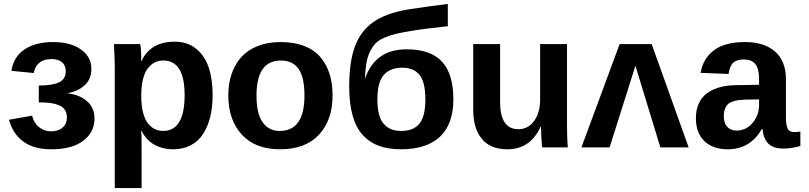

<svg xmlns="http://www.w3.org/2000/svg" viewBox="-20 -753 4136 981"><path d="M241.2 9.8Q154.3 9.8 100.3 -28.8Q46.4 -67.4 25.9 -141.1L144 -162.1Q152.3 -125 179.2 -103.5Q206.1 -82 240.2 -82Q278.3 -82 300 -101.3Q321.8 -120.6 321.8 -151.9Q321.8 -175.3 311.8 -191.2Q301.8 -207 281.5 -215.3Q261.2 -223.6 237.1 -226.8Q212.9 -230 178.2 -230V-315.9Q246.1 -315.9 281 -332Q315.9 -348.1 315.9 -389.2Q315.9 -418.5 297.1 -434.8Q278.3 -451.2 243.2 -451.2Q222.2 -451.2 204.3 -445.3Q186.5 -439.5 171.6 -422.6Q156.7 -405.8 152.8 -379.9L38.1 -391.1Q49.8 -463.9 106 -501Q162.1 -538.1 251 -538.1Q339.8 -538.1 393.3 -500.5Q446.8 -462.9 446.8 -400.9Q446.8 -349.6 413.8 -318.6Q380.9 -287.6 326.2 -276.9V-275.9Q385.3 -269.5 424.1 -236.3Q462.9 -203.1 462.9 -147.9Q462.9 -78.1 406 -34.2Q349.1 9.8 241.2 9.8Z M1066.4 -267.1Q1066.4 -206.1 1054.2 -156.2Q1042 -106.4 1017.8 -68.8Q993.7 -31.2 954.3 -10.7Q915 9.8 863.8 9.8Q812.5 9.8 770.5 -12.7Q728.5 -35.2 703.6 -84H700.7Q703.6 -78.1 703.6 4.9V208H566.4V-407.2Q566.4 -436 562.5 -527.8H695.8Q701.7 -510.3 701.7 -441.9H703.6Q749.5 -540 872.6 -540Q937.5 -540 981.9 -504.2Q1026.4 -468.3 1046.4 -408Q1066.4 -347.7 1066.4 -267.1ZM923.3 -267.1Q923.3 -443.8 814.5 -443.8Q792 -443.8 773.2 -435.1Q754.4 -426.3 737.5 -406.7Q720.7 -387.2 711.2 -350.6Q701.7 -314 701.7 -263.2Q701.7 -213.4 711.2 -177Q720.7 -140.6 737.1 -121.1Q753.4 -101.6 772.5 -92.8Q791.5 -84 813.5 -84Q923.3 -84 923.3 -267.1Z M1679.2 -265.1Q1679.2 -140.1 1610.1 -65.2Q1541 9.8 1410.6 9.8Q1284.7 9.8 1215.6 -65.2Q1146.5 -140.1 1146.5 -265.1Q1146.5 -324.7 1163.1 -374.3Q1179.7 -423.8 1212.2 -460.4Q1244.6 -497.1 1296.1 -517.6Q1347.7 -538.1 1413.6 -538.1Q1482.9 -538.1 1534.7 -517.8Q1586.4 -497.6 1617.7 -460.4Q1648.9 -423.3 1664.1 -374.5Q1679.2 -325.7 1679.2 -265.1ZM1535.6 -265.1Q1535.6 -357.4 1505.6 -400.6Q1475.6 -443.8 1415.5 -443.8Q1290.5 -443.8 1290.5 -265.1Q1290.5 -172.9 1321.8 -128.4Q1353 -84 1409.2 -84Q1535.6 -84 1535.6 -265.1Z M2153.3 -245.1Q2153.3 -334 2123.3 -370.6Q2093.3 -407.2 2036.1 -407.2Q1974.1 -407.2 1941.2 -370.4Q1908.2 -333.5 1908.2 -245.1Q1908.2 -157.2 1940.2 -120.6Q1972.2 -84 2028.3 -84Q2058.6 -84 2080.3 -91.6Q2102.1 -99.1 2119.1 -116.9Q2136.2 -134.8 2144.8 -166.7Q2153.3 -198.7 2153.3 -245.1ZM2058.1 -501Q2180.2 -501 2238.3 -438Q2296.4 -375 2296.4 -246.1Q2296.4 -118.7 2227.8 -54.4Q2159.2 9.8 2028.3 9.8Q1964.4 9.8 1916.5 -7.6Q1868.7 -24.9 1834 -62.5Q1799.3 -100.1 1781.7 -162.1Q1764.2 -224.1 1764.2 -311Q1764.2 -437 1793.5 -515.9Q1822.8 -594.7 1887 -639.9Q1951.2 -685.1 2061 -704.1Q2167.5 -720.7 2268.1 -732.9V-619.1Q2145 -606 2082 -595.2Q2034.2 -587.4 2004.2 -580.3Q1974.1 -573.2 1945.3 -561Q1916.5 -548.8 1900.4 -532.7Q1884.3 -516.6 1871.1 -490.7Q1857.9 -464.8 1852.1 -430.7Q1846.2 -396.5 1844.2 -348.1Q1894.5 -501 2058.1 -501Z M2744.1 -105H2741.7Q2689.5 9.8 2571.8 9.8Q2481.4 9.8 2438 -48.8Q2397.9 -99.6 2397.9 -192.9V-527.8H2535.2V-231.9Q2535.2 -92.8 2628.9 -92.8Q2677.2 -92.8 2709 -134.8Q2739.7 -176.8 2739.7 -245.1V-527.8H2877V-118.2Q2877 -45.4 2880.9 0H2750Q2750 -3.4 2748.3 -19.8Q2746.6 -36.1 2746.1 -46.9L2745.1 -79.1Q2744.1 -88.9 2744.1 -105Z M3354 0 3226.6 -417 3094.7 0H2950.7L3146 -527.8H3309.6L3498.5 0Z M3698.2 9.8Q3622.6 9.8 3579.1 -32Q3535.6 -73.7 3535.6 -148.9Q3535.6 -193.8 3551.8 -227.3Q3567.9 -260.7 3597.2 -280Q3626.5 -299.3 3663.1 -308.6Q3699.7 -317.9 3744.6 -317.9L3858.4 -319.8V-347.2Q3858.4 -402.8 3838.9 -426Q3819.3 -449.2 3780.3 -449.2Q3744.6 -449.2 3726.6 -432.9Q3708.5 -416.5 3702.6 -375L3559.6 -380.9Q3572.3 -454.1 3627.7 -496.1Q3683.1 -538.1 3786.6 -538.1Q3885.7 -538.1 3940.7 -489Q3995.6 -439.9 3995.6 -349.1V-155.8Q3995.6 -114.7 4004.2 -96.4Q4012.7 -78.1 4038.6 -78.1Q4054.7 -78.1 4069.3 -81.1V-6.8Q4066.4 -6.3 4058.8 -4.4Q4051.3 -2.4 4049.1 -2Q4046.9 -1.5 4040.5 0Q4034.2 1.5 4031.5 1.7Q4028.8 2 4023.2 2.9Q4017.6 3.9 4013.7 4.4Q4009.8 4.9 4004.2 5.1Q3998.5 5.4 3993.2 5.6Q3987.8 5.9 3981.4 5.9Q3931.2 5.9 3906 -19Q3880.9 -43.9 3875.5 -94.2H3872.6Q3813 9.8 3698.2 9.8ZM3858.4 -217.8V-245.1L3787.6 -244.1Q3766.6 -243.2 3753.4 -241.5Q3740.2 -239.7 3724.4 -234.6Q3708.5 -229.5 3699.5 -220.9Q3690.4 -212.4 3684.3 -197Q3678.2 -181.6 3678.2 -160.2Q3678.2 -124 3695.6 -105Q3712.9 -85.9 3742.7 -85.9Q3793 -85.9 3825.7 -125.5Q3858.4 -165 3858.4 -217.8Z"/></svg>

Font: Libra Sans Modern
Style: Bold
Weight: 700
Foundry: Stefan Peev, Context Ltd
Version: Version 1.000